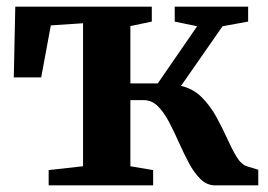

<svg xmlns="http://www.w3.org/2000/svg" viewBox="-20 -558 806 578"><path d="M126.5 0V-46L230 -57.5V-488L133 -481.5L104 -325H21.5L26 -538H437V-493L372.5 -479.5V-307H455L573.5 -479L506 -493V-538H727V-493L650 -479L525 -299.5Q561.5 -291 587 -265.5Q612.5 -240 630.8 -207Q649 -174 663.5 -141.8Q678 -109.5 692.2 -86Q706.5 -62.5 724.5 -57L757.5 -47V0H627.5Q603 0 584 -18.5Q565 -37 549.2 -66.2Q533.5 -95.5 519 -128.2Q504.5 -161 489.2 -190.2Q474 -219.5 455.5 -238Q437 -256.5 413 -256.5H372.5V-57.5L441 -46V0Z"/></svg>

Font: Merriweather 60pt
Style: Bold
Weight: 700
Version: Version 2.100